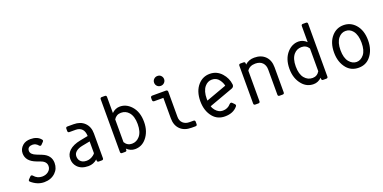

<svg xmlns="http://www.w3.org/2000/svg" viewBox="-13 -1547 4714 2361"><g transform="rotate(-20 2344.0 -366.0)"><path d="M113.3 -58.1Q106.9 -64 106.9 -72.3Q106.9 -80.6 115.7 -88.9L143.6 -117.2Q149.9 -123.5 156.2 -123Q166.5 -123 173.8 -114.3Q215.8 -64 278.8 -64Q327.6 -64 360.4 -89.8Q396 -117.7 396 -160.2Q396 -218.3 326.7 -243.7L273.9 -263.7Q148.9 -310.5 148.9 -414.1Q148.9 -471.7 195.8 -513.2Q234.4 -546.9 299.3 -546.9Q387.7 -546.9 432.1 -492.7Q439 -484.4 439 -478.5Q439 -470.2 430.2 -461.4L402.3 -433.1Q396 -426.8 389.6 -427.2Q379.4 -427.2 372.1 -436Q341.8 -472.7 298.3 -473.1Q269.5 -473.1 252.4 -460.9Q231.9 -446.3 231.9 -416Q231.9 -370.1 303.2 -342.3L368.7 -316.4Q479 -272.9 479 -169.9Q479 -94.2 427.2 -44.9Q369.6 9.8 280.3 9.8Q190.9 9.8 113.3 -58.1Z M996.1 0Q974.1 0 974.1 -21.5V-34.7Q924.8 9.8 857.9 9.8Q763.7 9.8 714.4 -45.4Q676.3 -87.9 676.3 -148.4Q676.3 -212.4 723.1 -255.9Q773.4 -302.7 871.6 -321.8L974.1 -341.8Q971.7 -402.8 943.8 -432.1Q913.1 -463.9 860.8 -463.9H780.3Q758.3 -463.9 758.3 -485.4V-515.6Q758.3 -537.1 780.3 -537.1H860.8Q950.2 -537.1 1002.9 -485.8Q1057.1 -433.1 1057.1 -345.2V-21.5Q1057.1 0 1035.2 0ZM774.9 -95.7Q802.2 -59.6 858.4 -59.6Q907.2 -59.6 948.7 -90.8Q963.9 -101.6 974.1 -116.2V-271L870.6 -251Q819.3 -241.2 788.3 -216.1Q757.3 -190.9 757.3 -153.8Q757.3 -119.6 774.9 -95.7Z M1300.3 0Q1279.3 0 1279.3 -21.5V-710.9Q1279.3 -732.4 1300.3 -732.4H1341.8Q1362.3 -732.4 1362.3 -710.9V-501Q1408.7 -546.9 1468.3 -546.9Q1551.8 -546.9 1614.7 -478Q1685.5 -400.4 1685.5 -268.6Q1685.5 -140.6 1614.3 -58.1Q1556.2 9.8 1468.3 9.8Q1409.7 9.8 1362.3 -35.2V-21.5Q1362.3 0 1341.8 0ZM1362.3 -418Q1362.3 -418 1362.3 -120.1Q1394.5 -65.9 1455.1 -65.9Q1516.6 -65.9 1558.6 -115.7Q1602.5 -168 1602.5 -269.8Q1602.5 -371.6 1557.1 -424.3Q1517.6 -470.2 1456.1 -470.2Q1394.5 -470.2 1362.3 -418Z M2209.5 0Q2116.2 0 2063.5 -51.3Q2009.3 -104 2009.3 -196.8V-463.9H1892.1Q1867.7 -463.9 1867.7 -487.8V-513.2Q1867.7 -537.1 1892.1 -537.1H2067.9Q2092.3 -537.1 2092.3 -513.2V-186Q2092.3 -133.3 2125 -103Q2157.2 -73.2 2209.5 -73.2H2260.7Q2282.7 -73.2 2282.7 -51.8V-21.5Q2282.7 0 2260.7 0ZM2031.2 -742.2Q2060.1 -742.2 2077.1 -724.6Q2096.7 -704.6 2096.7 -677.7Q2096.7 -650.9 2077.1 -631.8Q2058.1 -613.3 2031.2 -613.3Q2003.4 -613.3 1985.4 -630.9Q1965.8 -649.9 1965.8 -677.7Q1965.8 -705.6 1985.4 -723.9Q2004.9 -742.2 2031.2 -742.2Z M2645 9.8Q2549.8 9.8 2491.7 -58.1Q2421.9 -140.6 2421.9 -268.6Q2421.9 -400.9 2491.2 -478Q2553.2 -546.9 2644.5 -546.9Q2735.8 -546.9 2797.9 -478Q2856.4 -412.6 2865.7 -330.1Q2866.2 -326.7 2866.2 -323.2Q2866.2 -293.5 2834.5 -282.2L2520.5 -168Q2525.9 -144.5 2548.8 -115.7Q2589.4 -65.9 2644 -65.9Q2708.5 -65.9 2749.5 -113.8Q2757.8 -123.5 2769 -123.5Q2776.9 -123.5 2783.7 -116.7L2808.1 -92.3Q2817.4 -83 2817.4 -73.7Q2817.4 -66.9 2810.1 -58.1Q2753.4 9.8 2645 9.8ZM2775.4 -344.7Q2768.1 -384.3 2738.8 -424.3Q2704.6 -471.2 2644.5 -471.2Q2589.4 -471.2 2550.3 -424.3Q2506.3 -370.6 2506.3 -270Q2506.3 -258.3 2506.8 -247.1Z M3044.4 0Q3022.5 0 3022.5 -21.5V-515.6Q3022.5 -537.1 3044.4 -537.1H3083.5Q3105.5 -537.1 3105.5 -515.6V-501Q3155.3 -546.9 3226.6 -546.9Q3315.9 -546.9 3368.7 -495.6Q3422.9 -442.9 3422.9 -350.1V-21.5Q3422.9 0 3400.9 0H3361.8Q3339.8 0 3339.8 -21.5V-350.1Q3339.8 -405.8 3307.6 -439.5Q3274.9 -473.6 3214.4 -473.6Q3139.6 -473.6 3105.5 -420.4V-21.5Q3105.5 0 3083.5 0Z M3931.6 0Q3911.1 0 3911.1 -21.5V-35.2Q3863.8 9.8 3805.2 9.8Q3717.3 9.8 3659.2 -58.1Q3587.9 -140.6 3587.9 -268.6Q3587.9 -400.4 3658.7 -478Q3721.7 -546.9 3805.2 -546.9Q3864.7 -546.9 3911.1 -501V-710.9Q3911.1 -732.4 3931.6 -732.4H3973.1Q3994.1 -732.4 3994.1 -710.9V-21.5Q3994.1 0 3973.1 0ZM3911.1 -418Q3878.9 -470.2 3817.4 -470.2Q3755.9 -470.2 3716.3 -424.3Q3670.9 -371.6 3670.9 -269.8Q3670.9 -168 3714.8 -115.7Q3756.8 -65.9 3818.4 -65.9Q3878.9 -65.9 3911.1 -120.1Z M4490.2 -115.7Q4531.7 -166 4531.7 -268.6Q4531.7 -368.7 4488.8 -424.3Q4451.7 -471.2 4394.5 -471.2Q4339.4 -471.2 4300.3 -424.3Q4256.3 -370.6 4256.3 -270Q4256.3 -167.5 4298.8 -115.7Q4340.3 -65.9 4394.8 -65.9Q4449.2 -65.9 4490.2 -115.7ZM4241.7 -58.1Q4171.9 -140.6 4171.9 -268.6Q4171.9 -400.9 4241.2 -478Q4303.2 -546.9 4394.5 -546.9Q4485.8 -546.9 4547.9 -478Q4617.2 -400.4 4617.2 -268.6Q4617.2 -139.6 4547.4 -58.1Q4490.2 9.8 4395 9.8Q4299.8 9.8 4241.7 -58.1Z"/></g></svg>

Font: Simply Mono
Style: Book
Weight: 400
Designer: Wojciech Kalinowski "wmk69" (wmk69@o2.pl)
Foundry: Wojciech Kalinowski "wmk69" (wmk69@o2.pl)
Version: Version 1.0.0